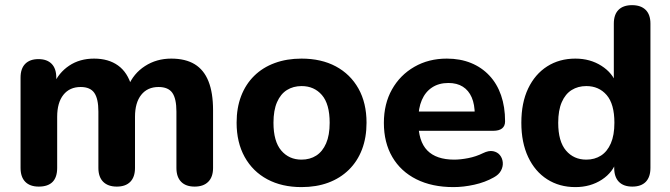

<svg xmlns="http://www.w3.org/2000/svg" viewBox="-20 -734 2668 764"><path d="M134.2 8.5Q99.2 8.5 80.5 -10.6Q61.8 -29.8 61.8 -65.8V-425.2Q61.8 -461.2 80.4 -480Q99 -498.8 133 -498.8Q167 -498.8 185.5 -480Q204 -461.2 204 -425.2V-359.5L193 -397Q213.2 -444.5 255.1 -472.6Q297 -500.8 354.5 -500.8Q411.5 -500.8 449.6 -473.5Q487.8 -446.2 503.8 -390H489.8Q511 -441.5 556.9 -471.1Q602.8 -500.8 661.5 -500.8Q718 -500.8 754.8 -478.4Q791.5 -456 809.6 -410.5Q827.8 -365 827.8 -295.2V-65.8Q827.8 -29.8 808.6 -10.6Q789.5 8.5 754.5 8.5Q719.5 8.5 700.8 -10.6Q682 -29.8 682 -65.8V-290.2Q682 -341.2 665.8 -364.5Q649.5 -387.8 610.8 -387.8Q566.8 -387.8 542 -356.6Q517.2 -325.5 517.2 -269.2V-65.8Q517.2 -29.8 498.5 -10.6Q479.8 8.5 444.8 8.5Q409.8 8.5 390.6 -10.6Q371.5 -29.8 371.5 -65.8V-290.2Q371.5 -341.2 355.2 -364.5Q339 -387.8 301 -387.8Q257 -387.8 232.2 -356.6Q207.5 -325.5 207.5 -269.2V-65.8Q207.5 8.5 134.2 8.5Z M1179.7 10.5Q1101.8 10.5 1043.8 -20.5Q985.8 -51.5 953.6 -109.4Q921.5 -167.3 921.5 -245.8Q921.5 -304.8 939.5 -351.8Q957.5 -398.8 991.6 -432.3Q1025.7 -465.8 1073.4 -483.2Q1121.2 -500.8 1179.7 -500.8Q1258.5 -500.8 1316.4 -469.8Q1374.2 -438.8 1406.4 -381.5Q1438.5 -324.2 1438.5 -245.6Q1438.5 -186.6 1420.4 -139.2Q1402.2 -91.8 1368 -58.3Q1333.8 -24.8 1286.3 -7.1Q1238.8 10.5 1179.7 10.5ZM1179.7 -98.8Q1213.3 -98.8 1238.4 -114.9Q1263.5 -131 1277.6 -163.5Q1291.8 -196 1291.8 -245.4Q1291.8 -320.2 1260.9 -355.9Q1230 -391.5 1180.1 -391.5Q1147 -391.5 1121.8 -375.8Q1096.5 -360 1082.4 -327.6Q1068.2 -295.2 1068.2 -245.6Q1068.2 -171.5 1099.1 -135.1Q1130 -98.8 1179.7 -98.8Z M1784.5 10.5Q1698.8 10.5 1636.6 -20.8Q1574.5 -52 1541 -109.4Q1507.5 -166.8 1507.5 -245Q1507.5 -321 1539.8 -378.2Q1572 -435.5 1628.8 -468.1Q1685.5 -500.8 1758 -500.8Q1811.2 -500.8 1854 -483.4Q1896.8 -466 1927.2 -433.5Q1957.8 -401 1973.8 -354.9Q1989.8 -308.8 1989.8 -251.2Q1989.8 -232.5 1977.8 -223Q1965.8 -213.5 1942.5 -213.5H1627.2V-290.2H1885L1869.2 -276.2Q1869.2 -318.5 1857 -346.5Q1844.8 -374.5 1821.6 -389.1Q1798.5 -403.8 1764.2 -403.8Q1726.5 -403.8 1699.6 -386.2Q1672.8 -368.8 1658.6 -336.1Q1644.5 -303.5 1644.5 -257.2V-249.8Q1644.5 -172 1680.2 -135.4Q1716 -98.8 1787.5 -98.8Q1812 -98.8 1843 -104.8Q1874 -110.8 1901.8 -124.5Q1924.8 -135.8 1942 -132.4Q1959.2 -129 1969.1 -116.9Q1979 -104.8 1980.6 -88.1Q1982.2 -71.5 1973.6 -55.2Q1965 -39 1945 -28.2Q1910.2 -8.5 1867.1 1Q1824 10.5 1784.5 10.5Z M2269.5 10.5Q2206 10.5 2157.4 -20.5Q2108.8 -51.5 2081.6 -109.2Q2054.5 -167 2054.5 -245.5Q2054.5 -325 2081.6 -381.9Q2108.8 -438.8 2157.2 -469.8Q2205.8 -500.8 2269.5 -500.8Q2328.2 -500.8 2373.1 -472.2Q2418 -443.8 2433.8 -397.8H2422.5V-640Q2422.5 -676 2441.2 -694.8Q2460 -713.5 2495 -713.5Q2530 -713.5 2549.1 -694.8Q2568.2 -676 2568.2 -640V-65.8Q2568.2 -29.8 2549.8 -10.6Q2531.2 8.5 2496.2 8.5Q2461.2 8.5 2442.6 -10.6Q2424 -29.8 2424 -65.8V-135.8L2435 -98.2Q2420.5 -49 2375 -19.2Q2329.5 10.5 2269.5 10.5ZM2313 -98.8Q2346.2 -98.8 2371.4 -114.9Q2396.5 -131 2410.6 -163.5Q2424.8 -196 2424.8 -245.5Q2424.8 -320.2 2393.9 -355.9Q2363 -391.5 2313 -391.5Q2280 -391.5 2254.8 -375.8Q2229.5 -360 2215.4 -327.6Q2201.2 -295.2 2201.2 -245.5Q2201.2 -171.5 2232.1 -135.1Q2263 -98.8 2313 -98.8Z"/></svg>

Font: Nunito ExtraLight
Style: Regular
Weight: 200
Designer: Vernon Adams
Foundry: Vernon Adams
Version: Version 3.602;April 4, 2023;FontCreator 14.0.0.2856 64-bit